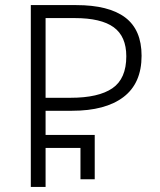

<svg xmlns="http://www.w3.org/2000/svg" viewBox="-20 -734 630 754"><path d="M101 -714H279Q407 -714 471.5 -665.5Q536 -617 536 -515Q536 -407 465 -353Q394 -299 263 -299H159V-204H352V-30H296V-153H159V0H101ZM257 -350Q367 -350 421.5 -387.5Q476 -425 476 -513Q476 -591 426.5 -627Q377 -663 273 -663H159V-350Z"/></svg>

Font: Noto Sans Georgian Light
Style: Regular
Weight: 300
Designer: Monotype Design team
Foundry: Monotype Imaging Inc.
Version: Version 1.000